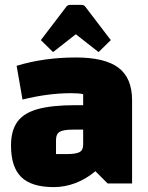

<svg xmlns="http://www.w3.org/2000/svg" viewBox="-20 -750 605 785"><path d="M25 0ZM520 -340V0H420L370 -50Q332 -18 288.5 -1.5Q245 15 200 15Q109 15 67 -26Q25 -67 25 -155Q25 -216 51 -252Q77 -288 134.5 -304Q192 -320 290 -320H320V-365Q305 -369 270 -369Q177 -369 72 -343L48 -481Q160 -515 290 -515Q409 -515 464.5 -473Q520 -431 520 -340ZM320 -158V-220H278Q239 -220 224 -211Q209 -202 209 -178V-120H251Q290 -120 305 -128Q320 -136 320 -158ZM147 -586 250 -721Q256 -730 266 -730H314Q324 -730 330 -721L433 -586L383 -537L290 -610L197 -537Z"/></svg>

Font: Changa Black
Style: Regular
Weight: 900
Designer: Eduardo Rodriguez Tunni
Foundry: Eduardo Rodriguez Tunni
Version: Version 2.001; ttfautohint (v1.5.10-5e6f)